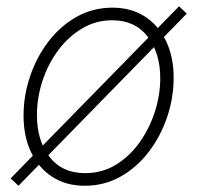

<svg xmlns="http://www.w3.org/2000/svg" viewBox="-20 -578 625 609"><path d="M249 11.2Q189.5 11.2 145.8 -17.1Q102.1 -45.4 78.4 -95.5Q54.7 -145.5 54.7 -211.4Q54.7 -274.4 75.2 -335.4Q95.7 -396.5 133.3 -445.8Q170.9 -495.1 222.7 -524.4Q274.4 -553.7 336.9 -553.7Q396 -553.7 439.5 -525.6Q482.9 -497.6 506.8 -447.5Q530.8 -397.5 530.8 -331.5Q530.8 -268.1 510.3 -207Q489.7 -146 452.1 -96.7Q414.6 -47.4 362.8 -18.1Q311 11.2 249 11.2ZM250 -28.8Q303.7 -28.8 347.4 -55.4Q391.1 -82 422.6 -126.2Q454.1 -170.4 471.2 -223.6Q488.3 -276.9 488.3 -330.1Q488.3 -409.7 448.5 -461.7Q408.7 -513.7 335.9 -513.7Q284.2 -513.7 240.5 -487.8Q196.8 -461.9 164.6 -418.5Q132.3 -375 114.7 -321.5Q97.2 -268.1 97.2 -212.4Q97.2 -132.3 137 -80.6Q176.8 -28.8 250 -28.8ZM38.6 11.2 13.7 -12.2 547.9 -558.1 572.3 -534.7Z"/></svg>

Font: Inter Extra Light
Style: Italic
Weight: 200
Italic angle: -9.39999°
Designer: Rasmus Andersson
Foundry: rsms
Version: Version 4.000;git-3c8e0fc